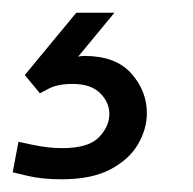

<svg xmlns="http://www.w3.org/2000/svg" viewBox="-50 -33 304 302"><path d="M47 249Q16 249 -7 243.5Q-30 238 -30 238L-21 190Q-21 190 2.5 195Q26 200 48 200Q89 200 105.5 183Q122 166 122 146Q122 128 107.5 113.5Q93 99 64 99Q41 99 26.5 106.5Q12 114 13 114L-11 85L70 -13H130L73 56Q78 55 83 55Q132 55 156.5 82.5Q181 110 181 145Q181 170 167 194Q153 218 123.5 233.5Q94 249 47 249Z"/></svg>

Font: Be Vietnam Pro Light
Style: Italic
Weight: 300
Italic angle: -12°
Designer: Lam Bao, Tony Le, Vietanh Nguyen
Foundry: Yellow Type Foundry
Version: Version 1.002; ttfautohint (v1.8.3)